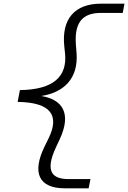

<svg xmlns="http://www.w3.org/2000/svg" viewBox="-20 -821 695 1041"><path d="M75.5 -268.5C257.5 -266 304.5 -194.5 242.5 -69L223.5 -30.5C150 118 192 200 331.5 200H460.5L470.5 150H353C267 150 220 113.5 283.5 -22.5L304 -66.5C370 -208 317 -282.5 203.5 -300.5C324 -319 406 -393.5 395 -534.5L391.5 -578.5C381 -714.5 442 -751 528 -751H645.5L655 -801H526C386.5 -801 313 -719 328.5 -570.5L332.5 -532C345.5 -406.5 271 -335 88 -332.5Z"/></svg>

Font: Monaspace Neon ExtraLight
Style: Italic
Weight: 200
Italic angle: -11°
Designer: Riley Cran & the Lettermatic Team
Foundry: Lettermatic
Version: Version 1.200 (Monaspace Neon)